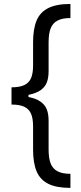

<svg xmlns="http://www.w3.org/2000/svg" viewBox="-20 -781 402 949"><path d="M220.2 -429Q220.2 -397.4 211.8 -374.6Q203.5 -351.9 181.6 -335.9Q159.8 -320 120.7 -312.1V-301.5Q159.8 -293.7 181.6 -277.7Q203.5 -261.7 211.8 -239Q220.2 -216.3 220.2 -184.7V-42.6Q220.2 0.4 230.1 26.5Q240.1 52.6 263.7 65.3Q287.3 78.1 328.1 78.1V147.7Q258.9 147.7 218.6 127.5Q178.3 107.2 160.9 65.9Q143.5 24.5 143.5 -42.6V-156.2Q143.5 -196 133.2 -219.3Q122.9 -242.5 99.8 -253.4Q76.7 -264.2 36.9 -264.2V-349.4Q76.7 -349.4 99.8 -360.3Q122.9 -371.1 133.2 -394.4Q143.5 -417.6 143.5 -457.4V-571Q143.5 -638.1 160.9 -679.5Q178.3 -720.9 218.6 -741.1Q258.9 -761.4 328.1 -761.4V-691.8Q287.3 -691.8 263.7 -679Q240.1 -666.2 230.1 -640.1Q220.2 -614 220.2 -571Z"/></svg>

Font: Riot Sans
Style: Regular
Weight: 400
Designer: Rasmus Andersson
Foundry: rsms
Version: Version 4.001